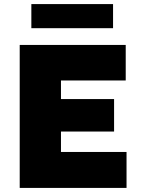

<svg xmlns="http://www.w3.org/2000/svg" viewBox="-20 -920 690 940"><path d="M76.5 0V-700H595.5V-526H278.5V-435H538.5V-276H278.5V-176H599.5V0ZM133.5 -782V-900H533.5V-782Z"/></svg>

Font: Geologica Thin Roman Black
Style: Regular
Weight: 900
Version: Version 1.010;gftools[0.9.28]